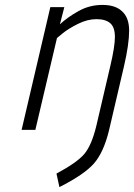

<svg xmlns="http://www.w3.org/2000/svg" viewBox="-20 -529 546 782"><path d="M476 -484Q506 -458 506 -404Q506 -350 485 -259L424 2Q402 92 362.5 137Q323 182 222 233L210 178Q294 133 323.5 98Q353 63 372 -15L429 -259Q448 -339 448 -378.5Q448 -418 429 -434.5Q410 -451 373 -451Q336 -451 297 -431.5Q258 -412 235 -393L212 -374L124 0H68L185 -500H242L224 -430Q255 -459 300 -484Q345 -509 397 -509Q449 -509 476 -484Z"/></svg>

Font: Titillium Web Light
Style: Italic
Weight: 300
Italic angle: -13°
Version: Version 1.002;PS 57.000;hotconv 1.0.70;makeotf.lib2.5.55311